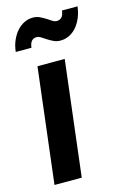

<svg xmlns="http://www.w3.org/2000/svg" viewBox="-112 -774 544 827"><g transform="rotate(-15 160.0 -360.0)"><path d="M208 -513 146.5 0H25L86.5 -513ZM217 -679.5Q230.5 -679.5 239.2 -687.8Q248 -696 250.5 -717.5H320Q316.5 -689.5 306.8 -666.8Q297 -644 282.8 -627.8Q268.5 -611.5 250.2 -602.8Q232 -594 211.5 -594Q195 -594 181.2 -600.5Q167.5 -607 156 -614.5Q144.5 -622 134.2 -628.5Q124 -635 115 -635Q101.5 -635 93 -626.2Q84.5 -617.5 82 -596.5H12Q15 -624.5 25 -647.2Q35 -670 49.5 -686.2Q64 -702.5 82.2 -711.5Q100.5 -720.5 121 -720.5Q137.5 -720.5 151.2 -714Q165 -707.5 176.8 -700Q188.5 -692.5 198.2 -686Q208 -679.5 217 -679.5Z"/></g></svg>

Font: Lato 2
Style: Bold Italic
Weight: 700
Italic angle: -7°
Designer: Lukasz Dziedzic with Adam Twardoch and Botio Nikoltchev
Foundry: tyPoland Lukasz Dziedzic
Version: Version 2.015; 2015-08-06; http://www.latofonts.com/